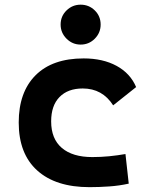

<svg xmlns="http://www.w3.org/2000/svg" viewBox="-20 -771 626 801"><path d="M353.5 9.8Q212.4 9.8 135.3 -59.8Q58.1 -129.4 58.1 -259.8Q58.1 -386.7 128.4 -457Q198.7 -527.3 329.1 -527.3Q409.2 -527.3 466.6 -496.1Q523.9 -464.8 547.9 -407.7L452.1 -331.5Q407.2 -401.9 325.2 -401.9Q263.2 -401.9 228.3 -366.2Q193.4 -330.6 193.4 -264.6Q193.4 -191.9 238 -153.8Q282.7 -115.7 365.2 -115.7Q400.4 -115.7 435.3 -119.1Q470.2 -122.6 503.4 -128.4L517.1 -4.9Q477.5 3.9 435.5 6.8Q393.6 9.8 353.5 9.8ZM316.4 -585Q282.2 -585 257.6 -609.6Q232.9 -634.3 232.9 -668.5Q232.9 -703.6 257.6 -727.5Q282.2 -751.5 316.4 -751.5Q351.1 -751.5 375.5 -727.5Q399.9 -703.6 399.9 -668.5Q399.9 -634.3 375.5 -609.6Q351.1 -585 316.4 -585Z"/></svg>

Font: Cascadia Mono PL
Style: Bold
Weight: 700
Monospace: yes
Designer: Aaron Bell
Foundry: Saja Typeworks
Version: Version 2404.023; ttfautohint (v1.8.4)